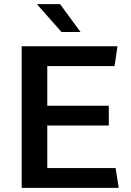

<svg xmlns="http://www.w3.org/2000/svg" viewBox="-20 -910 636 930"><path d="M85 0V-686H549L535 -590H209V-398H507V-302H209V-96H540L555 0ZM278 -755 161 -887V-890H271L370 -755Z"/></svg>

Font: Chivo Medium
Style: Regular
Weight: 500
Designer: Hector Gatti
Foundry: Omnibus-Type
Version: Version 2.002